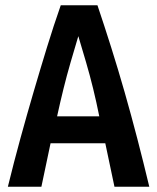

<svg xmlns="http://www.w3.org/2000/svg" viewBox="-20 -713 600 733"><path d="M10 0Q33 -94 58 -185Q83 -276 108.5 -363Q134 -450 159.5 -533Q185 -616 212 -693H352Q378 -616 404.5 -532Q431 -448 456 -360.5Q481 -273 504.5 -182.5Q528 -92 550 0H417L382 -166H173L138 0ZM198 -269H359Q348 -324 335.5 -375Q323 -426 308.5 -475.5Q294 -525 279 -575Q264 -525 249.5 -475Q235 -425 222.5 -374.5Q210 -324 198 -269Z"/></svg>

Font: Ubuntu Sans Mono SemiBold
Style: Regular
Weight: 600
Monospace: yes
Designer: Dalton Maag Ltd
Foundry: Dalton Maag Ltd
Version: Version 1.006